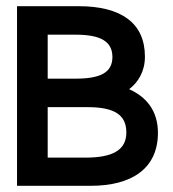

<svg xmlns="http://www.w3.org/2000/svg" viewBox="-20 -600 560 620"><path d="M273 0C407 0 490 -57 490 -171C490 -242 453 -287 397 -312C426 -334 448 -369 448 -417C448 -526 371 -580 234 -580H35V0ZM134 -91V-254H258C353 -255 388 -227 388 -172C388 -115 343 -91 256 -91ZM224 -346H134V-488H224C302 -488 343 -468 343 -416C343 -365 303 -346 224 -346Z"/></svg>

Font: Charger
Style: ExBd
Weight: 400
Designer: Jasper
Foundry: Cannot Into Space Fonts
Version: Version 0.99